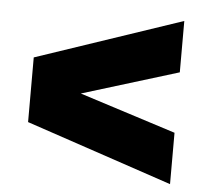

<svg xmlns="http://www.w3.org/2000/svg" viewBox="-44 -697 686 633"><g transform="rotate(5 299.0 -380.0)"><path d="M541 -110 57 -273V-487L541 -650V-480L222 -382L541 -280Z"/></g></svg>

Font: Encode Sans Exp Black
Style: Regular
Weight: 900
Width: 7
Designer: Multiple Designers
Foundry: Impallari Type
Version: Version 3.002; ttfautohint (v1.8.3) -l 8 -r 50 -G 200 -x 14 